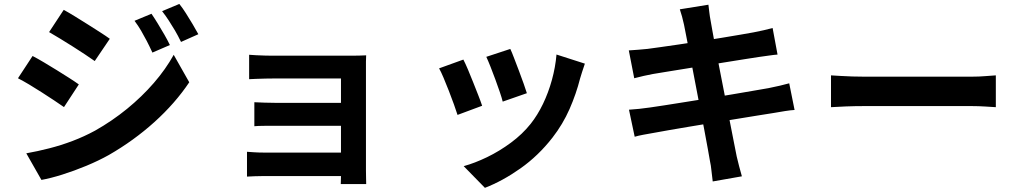

<svg xmlns="http://www.w3.org/2000/svg" viewBox="-20 -836 5040 950"><path d="M729.5 -767.9Q743.6 -747.4 760.5 -719.8Q777.3 -692.2 793.4 -664.5Q809.4 -636.7 820.6 -613.2L734.1 -575.8Q719.4 -607.8 706.1 -633.4Q692.7 -659 678.6 -683.4Q664.5 -707.8 645.6 -733.1ZM867.3 -816.5Q883.2 -796.8 900.1 -770.1Q916.9 -743.3 933.2 -716.2Q949.4 -689.1 961.4 -666.7L875.7 -628.5Q860.3 -660.4 845.6 -685.3Q830.9 -710.1 815.9 -733.2Q801 -756.4 782.1 -780.8ZM295.3 -787.3Q319.9 -773.9 350.9 -754.8Q381.8 -735.7 414.1 -715.4Q446.4 -695 475.2 -676.5Q504.1 -658 523.3 -644.1L448.7 -533.9Q428.3 -548.5 399.5 -567.5Q370.8 -586.5 339.5 -606.3Q308.2 -626.1 277.8 -644.6Q247.3 -663.1 222.9 -677.2ZM110.1 -77.4Q166.4 -87.4 224.1 -102.2Q281.8 -116.9 339.1 -138.6Q396.4 -160.3 450.4 -189.6Q535.3 -237.6 608.8 -297.6Q682.2 -357.6 741.1 -425.5Q800 -493.4 839.5 -564.8L916.4 -428.9Q846.8 -324.9 744.4 -232.4Q641.9 -140 518.7 -69.2Q467.9 -40.8 407.2 -15.6Q346.4 9.6 287.9 28Q229.3 46.3 185 54.2ZM141.2 -559Q166.5 -545.9 198 -527.1Q229.6 -508.3 261.6 -488.5Q293.6 -468.6 322.2 -450.4Q350.7 -432.2 370 -418.3L296.6 -306.1Q275.1 -321.2 246.7 -340Q218.2 -358.8 186.8 -379Q155.4 -399.3 124.9 -417.5Q94.3 -435.7 68.9 -448.8Z M1212.7 -565Q1225.7 -564 1248.1 -562.7Q1270.4 -561.4 1294.5 -560.9Q1318.5 -560.4 1336.6 -560.4Q1361.2 -560.4 1399 -560.4Q1436.7 -560.4 1481.1 -560.4Q1525.5 -560.4 1569.7 -560.4Q1613.9 -560.4 1652.1 -560.4Q1690.2 -560.4 1715 -560.4Q1732.8 -560.4 1756.3 -560.9Q1779.8 -561.4 1791.7 -562.2Q1790.7 -552.3 1790.7 -531.5Q1790.7 -510.8 1790.7 -494.7Q1790.7 -484.3 1790.7 -449.5Q1790.7 -414.6 1790.7 -364.6Q1790.7 -314.5 1790.7 -258.7Q1790.7 -203 1790.7 -149.5Q1790.7 -96 1790.7 -54.6Q1790.7 -13.3 1790.7 6.6Q1790.7 18.6 1791.2 40.2Q1791.7 61.8 1791.9 74.7H1666.1Q1667.1 62.4 1667.1 39.1Q1667.1 15.8 1667.1 0.6Q1667.1 -24.9 1667.1 -65.2Q1667.1 -105.5 1667.1 -153.3Q1667.1 -201 1667.1 -249.4Q1667.1 -297.8 1667.1 -339.7Q1667.1 -381.6 1667.1 -410.4Q1667.1 -439.2 1667.1 -447.7Q1657.7 -447.7 1635 -447.7Q1612.3 -447.7 1582 -447.7Q1551.6 -447.7 1517.5 -447.7Q1483.5 -447.7 1449.6 -447.7Q1415.8 -447.7 1386.3 -447.7Q1356.9 -447.7 1336.6 -447.7Q1318.5 -447.7 1294.1 -447.2Q1269.7 -446.7 1247.3 -445.8Q1225 -445 1212.7 -444.2ZM1238.5 -330.2Q1258.7 -329.2 1289.3 -328.1Q1319.8 -327 1348.1 -327Q1360.3 -327 1390.8 -327Q1421.3 -327 1461.7 -327Q1502.1 -327 1545.2 -327Q1588.2 -327 1626.6 -327Q1665.1 -327 1692 -327Q1718.8 -327 1725.3 -327V-213.5Q1718.1 -213.5 1691.6 -213.5Q1665.1 -213.5 1626.6 -213.5Q1588.2 -213.5 1545.2 -213.5Q1502.1 -213.5 1461.7 -213.5Q1421.3 -213.5 1390.9 -213.5Q1360.5 -213.5 1348.3 -213.5Q1319.8 -213.5 1288.3 -213.4Q1256.8 -213.3 1238.5 -211.5ZM1202.1 -85Q1214.8 -84 1238.1 -82.5Q1261.3 -81 1288.6 -81Q1304 -81 1338.9 -81Q1373.8 -81 1419.5 -81Q1465.2 -81 1514.1 -81Q1563.1 -81 1607.5 -81Q1652 -81 1683.9 -81Q1715.8 -81 1726.1 -81V35Q1712.7 35 1679.7 35Q1646.7 35 1602.3 35Q1557.8 35 1509.7 35Q1461.5 35 1416.6 35Q1371.6 35 1337.5 35Q1303.4 35 1288.1 35Q1267 35 1240.9 36Q1214.8 37 1202.1 37.8Z M2504.9 -593.9Q2512.5 -578.3 2523.7 -548.5Q2535 -518.8 2547.8 -485.4Q2560.6 -452 2571 -422.1Q2581.4 -392.2 2586.9 -374.9L2467.4 -333.2Q2462.9 -351.6 2453 -380.7Q2443.1 -409.8 2431.1 -442.5Q2419.1 -475.2 2407.2 -505.3Q2395.3 -535.3 2386.2 -554.8ZM2873.9 -521.1Q2865.7 -497.2 2860.2 -480Q2854.7 -462.9 2850.3 -447.8Q2831.1 -372 2798.1 -296.6Q2765 -221.3 2713.7 -155.2Q2643.9 -65.5 2555.5 -3Q2467.1 59.5 2379.3 93.4L2274.3 -13.9Q2329.1 -29 2390.1 -58.4Q2451.1 -87.9 2507.9 -129.9Q2564.8 -171.9 2605.8 -223.4Q2639.7 -266.1 2666.6 -321.8Q2693.4 -377.4 2710.8 -440.5Q2728.2 -503.6 2733.5 -566.2ZM2272.7 -541.2Q2282.6 -522 2295.3 -492.2Q2307.9 -462.4 2321.1 -429Q2334.4 -395.5 2346.5 -364.7Q2358.6 -333.9 2365.6 -312.7L2243.8 -267.4Q2237.8 -287.2 2226.1 -319.3Q2214.5 -351.4 2200.9 -386.5Q2187.3 -421.6 2174.5 -451.6Q2161.8 -481.5 2152.6 -497.8Z M3364.4 -714Q3359.8 -735.7 3354.7 -754Q3349.5 -772.2 3343.7 -789.9L3485.2 -812.7Q3487 -798.1 3489.6 -775.8Q3492.2 -753.4 3495.8 -735.3Q3498.4 -720.9 3505 -683.1Q3511.6 -645.3 3521.8 -591.2Q3532 -537.2 3544.4 -474.8Q3556.7 -412.4 3569 -348.7Q3581.3 -285.1 3592.5 -227.8Q3603.6 -170.5 3612.3 -126.9Q3621.1 -83.3 3625.2 -61.7Q3630.2 -39.9 3637 -13.9Q3643.8 12.1 3650.8 36.4L3506.5 61.8Q3502.5 34.1 3500.2 8.4Q3497.8 -17.3 3492.8 -39.3Q3489.5 -58.8 3482 -100.5Q3474.5 -142.3 3463.9 -198.3Q3453.3 -254.3 3440.9 -317.2Q3428.6 -380.1 3416.8 -443.1Q3405 -506.2 3394.2 -561.2Q3383.5 -616.2 3375.7 -656.4Q3368 -696.6 3364.4 -714ZM3091.3 -586.6Q3114.7 -588.4 3137.8 -589.9Q3160.8 -591.4 3184.1 -594.1Q3205.7 -597.1 3246 -602.6Q3286.4 -608.1 3338 -615.8Q3389.6 -623.4 3445.1 -632Q3500.6 -640.6 3552.6 -649.2Q3604.6 -657.8 3645.5 -664.8Q3686.5 -671.8 3709.1 -676Q3733 -680.8 3759 -686.5Q3784.9 -692.3 3802.8 -697.4L3827.2 -566Q3811.1 -565 3784.2 -561Q3757.3 -557.1 3734.9 -554.1Q3708.3 -550.1 3664.6 -543.2Q3621 -536.3 3568.2 -527.8Q3515.4 -519.3 3460.3 -510.4Q3405.2 -501.5 3355 -493.4Q3304.9 -485.3 3266.8 -479.1Q3228.7 -472.9 3209.9 -469.7Q3186.4 -465.1 3165.3 -460.5Q3144.1 -456 3118.1 -448.9ZM3092.1 -293.2Q3112 -294.2 3142.3 -297.4Q3172.5 -300.6 3195.6 -304.1Q3222.6 -307.9 3267.8 -314.9Q3313 -321.9 3369.5 -331Q3426.1 -340.1 3486.3 -349.7Q3546.4 -359.3 3603.2 -369.1Q3660 -378.8 3707.1 -386.9Q3754.3 -395 3782.9 -400Q3811.9 -405.8 3838.6 -412Q3865.2 -418.2 3885 -423.8L3911.5 -291.9Q3891.9 -290.9 3863.4 -286.3Q3834.9 -281.7 3806.1 -276.7Q3774.2 -271.7 3726.1 -264Q3677.9 -256.3 3620.5 -246.8Q3563 -237.3 3503.2 -227.8Q3443.4 -218.3 3388.1 -208.8Q3332.9 -199.3 3289.1 -191.9Q3245.3 -184.5 3220 -179.5Q3187.8 -174 3162.5 -169.2Q3137.2 -164.4 3120.4 -159.4Z M4091.7 -463.1Q4110 -462.1 4138 -460.3Q4166.1 -458.5 4196.7 -457.6Q4227.3 -456.7 4252.6 -456.7Q4278.1 -456.7 4314.9 -456.7Q4351.6 -456.7 4395.3 -456.7Q4438.9 -456.7 4485.6 -456.7Q4532.3 -456.7 4578.1 -456.7Q4623.8 -456.7 4665 -456.7Q4706.2 -456.7 4738.4 -456.7Q4770.5 -456.7 4789.8 -456.7Q4825.1 -456.7 4856.2 -459.4Q4887.3 -462.1 4907.3 -463.1V-305.7Q4889.6 -306.7 4855.7 -308.9Q4821.9 -311.1 4790 -311.1Q4770.8 -311.1 4738.1 -311.1Q4705.4 -311.1 4664.4 -311.1Q4623.3 -311.1 4577.5 -311.1Q4531.8 -311.1 4485.1 -311.1Q4438.4 -311.1 4394.7 -311.1Q4351 -311.1 4314.3 -311.1Q4277.6 -311.1 4252.6 -311.1Q4210.3 -311.1 4165.2 -309.4Q4120.1 -307.7 4091.7 -305.7Z"/></svg>

Font: Noto Sans TC Thin
Style: Regular
Weight: 100
Designer: Ryoko NISHIZUKA 西塚涼子 (kana, bopomofo & ideographs); Paul D. Hunt (Latin, Greek & Cyrillic); Sandoll Communications 산돌커뮤니
Foundry: Adobe
Version: Version 2.004-H2;hotconv 1.0.118;makeotfexe 2.5.65603